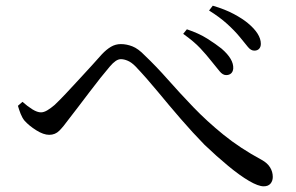

<svg xmlns="http://www.w3.org/2000/svg" viewBox="-20 -722 1040 675"><path d="M874 -544Q862 -544 851.5 -557Q841 -570 823 -592Q805 -614 778.5 -638Q752 -662 715 -685L728 -702Q772 -689 802.5 -672.5Q833 -656 851 -641Q897 -603 897 -568Q897 -557 891 -550.5Q885 -544 874 -544ZM775 -458Q763 -458 752 -471.5Q741 -485 724 -506Q706 -529 684 -552.5Q662 -576 624 -603L637 -619Q679 -605 709 -586Q739 -567 759 -551Q802 -514 800 -481Q799 -470 792.5 -464Q786 -458 775 -458ZM907 -67Q888 -67 855.5 -86Q823 -105 782.5 -138.5Q742 -172 699 -213Q657 -256 615.5 -304Q574 -352 534.5 -400Q495 -448 456 -489Q442 -503 429 -508.5Q416 -514 405 -514Q396 -514 386.5 -507.5Q377 -501 366 -488Q353 -473 333.5 -448.5Q314 -424 294 -397.5Q274 -371 254.5 -345.5Q235 -320 221 -302Q203 -277 188.5 -262.5Q174 -248 153 -248Q133 -248 107.5 -264Q82 -280 66 -298Q58 -308 52.5 -322Q47 -336 43 -350L59 -364Q77 -348 94 -337.5Q111 -327 124 -327Q134 -327 146 -334Q158 -341 172 -353Q190 -370 212 -393.5Q234 -417 258 -443Q282 -469 303 -492Q324 -515 338 -531Q354 -548 370 -557.5Q386 -567 405 -567Q425 -567 445.5 -559Q466 -551 489 -527Q529 -489 570.5 -442Q612 -395 659.5 -345.5Q707 -296 765.5 -248.5Q824 -201 900 -160Q920 -149 929.5 -133.5Q939 -118 939 -100Q939 -86 931 -76.5Q923 -67 907 -67Z"/></svg>

Font: Noto Serif KR
Style: Regular
Weight: 400
Designer: Ryoko NISHIZUKA  (kana & ideographs); Frank Grießhammer (Latin, Greek & Cyrillic); Wenlong ZHANG  (bopomofo); Sandoll Co
Foundry: Adobe
Version: Version 2.003-H1;hotconv 1.1.1;makeotfexe 2.6.0